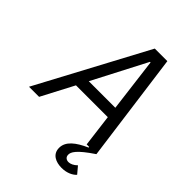

<svg xmlns="http://www.w3.org/2000/svg" viewBox="-280 -824 1156 1156"><g transform="rotate(45 298.0 -245.5)"><path d="M-27 0H59L167 -206H438L464 0H485L486 5C410 39 361 77 361 132C361 186 407 207 457 207C503 207 536 189 553 170L516 126C498 144 478 153 462 153C444 153 429 143 429 122C429 101 442 70 547 0L453 -698H346ZM430 -278H204L382 -621H387Z"/></g></svg>

Font: LVC Sans
Style: Italic
Weight: 400
Italic angle: -11.31°
Designer: Mike Abbink, Paul van der Laan, Pieter van Rosmalen
Foundry: Bold Monday
Version: Version 3.0